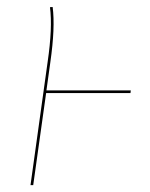

<svg xmlns="http://www.w3.org/2000/svg" viewBox="-20 -539 436 559"><path d="M360.8 -275.9 359.9 -268.1H114.3L76.7 0H68.8L118.7 -358.9Q133.3 -458.5 125.5 -518.1L133.3 -518.6Q141.1 -459 126.5 -357.4L115.2 -275.9Z"/></svg>

Font: Fira Sans Compressed Eight
Style: Italic
Weight: 100
Width: 3
Italic angle: -8°
Designer: Carrois Corporate & Edenspiekermann AG
Foundry: Carrois Corporate GbR & Edenspiekermann AG
Version: Version 4.203;PS 004.203;hotconv 1.0.88;makeotf.lib2.5.64775